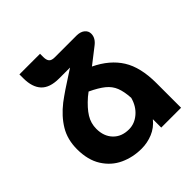

<svg xmlns="http://www.w3.org/2000/svg" viewBox="-203 -903 1054 1054"><g transform="rotate(-45 324.0 -375.5)"><path d="M609 -192V0H455V-65Q425 -28 383.5 -11Q342 6 297 6Q230 6 172.5 -20.5Q115 -47 79.5 -103Q44 -159 44 -243Q44 -318 78 -374.5Q112 -431 172 -478Q224 -517 303 -567L334 -587H249Q177 -587 144 -622.5Q111 -658 111 -726V-757H271V-731Q271 -708 280.5 -697Q290 -686 314 -686H486Q515 -685 531.5 -671Q548 -657 548 -636Q548 -602 513 -576L423 -506Q517 -461 563 -387.5Q609 -314 609 -192ZM454 -232Q451 -283 438 -316Q425 -349 395.5 -373Q366 -397 313 -422L290 -404Q243 -363 220.5 -326.5Q198 -290 198 -247Q198 -189 232 -153.5Q266 -118 323 -118Q367 -118 403.5 -149Q440 -180 454 -232Z"/></g></svg>

Font: Montserrat arm2 SemiBold
Style: Regular
Weight: 600
Designer: Julieta Ulanovsky
Foundry: Julieta Ulanovsky
Version: Version 6.000